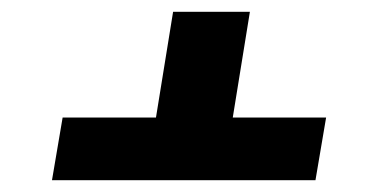

<svg xmlns="http://www.w3.org/2000/svg" viewBox="-20 -592 640 325"><path d="M68 -287 86 -393H244L273 -572H403L374 -393H532L514 -287Z"/></svg>

Font: Iosevka Heavy Extended
Style: Italic
Weight: 900
Width: 7
Italic angle: -9°
Monospace: yes
Designer: Belleve Invis
Foundry: Belleve Invis
Version: Version 32.5.0; ttfautohint (v1.8.4)